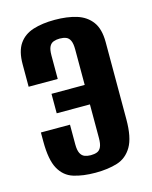

<svg xmlns="http://www.w3.org/2000/svg" viewBox="-97 -665 588 742"><g transform="rotate(-15 197.0 -294.0)"><path d="M193.4 12Q143.5 12 106.4 0.4Q69.3 -11.1 49.3 -47.3Q29.2 -83.5 29.2 -157.1V-193H145.6V-114.3Q145.6 -91.2 151.7 -78.8Q157.9 -66.4 168.9 -62.3Q179.9 -58.2 193.1 -58.2Q207.7 -58.2 218.3 -62.3Q229 -66.4 234.6 -78.8Q240.3 -91.2 240.3 -114.3V-248.8H107.4V-326.7H240.3V-468.4Q240.3 -492.1 234.6 -504.2Q229 -516.3 218.5 -520.5Q208 -524.8 193.1 -524.8Q179.5 -524.8 168.5 -520.8Q157.5 -516.9 151.6 -505.2Q145.6 -493.4 145.6 -469.6V-376H29.2V-465.6Q29.2 -517.9 49.3 -547Q69.3 -576.2 106.3 -588Q143.2 -599.7 192.8 -599.7Q243 -599.7 280.6 -588Q318.3 -576.2 339.8 -547.2Q361.4 -518.2 361.4 -465.6V-156.5Q361.4 -84.1 340 -47.8Q318.6 -11.5 281 0.3Q243.3 12 193.4 12Z"/></g></svg>

Font: Alumni Sans Thin
Style: Regular
Weight: 100
Designer: Robert E. Leuschke
Foundry: Robert E. Leuschke
Version: Version 1.018